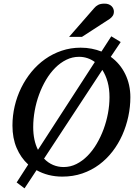

<svg xmlns="http://www.w3.org/2000/svg" viewBox="-20 -947 750 1047"><path d="M577.1 -417Q577.1 -462.9 566.9 -500Q556.6 -537.1 538.1 -565.9L220.2 -82Q242.2 -59.1 269.3 -47.6Q296.4 -36.1 327.1 -36.1Q363.8 -36.1 396.5 -52.5Q429.2 -68.8 457 -96.9Q484.9 -125 507.1 -162.6Q529.3 -200.2 544.9 -242.4Q560.5 -284.7 568.8 -329.3Q577.1 -374 577.1 -417ZM497.1 -608.9Q478.5 -622.6 456.8 -629.9Q435.1 -637.2 411.1 -637.2Q374.5 -637.2 341.8 -621.1Q309.1 -605 281.2 -577.1Q253.4 -549.3 231.2 -512Q209 -474.6 193.4 -432.1Q177.7 -389.6 169.4 -344Q161.1 -298.3 161.1 -253.9Q161.1 -181.6 187 -129.9ZM690.9 -417Q690.9 -364.3 679.7 -311.8Q668.5 -259.3 647 -210.9Q625.5 -162.6 593.8 -121.3Q562 -80.1 520.8 -49.3Q479.5 -18.6 429 -1.2Q378.4 16.1 319.8 16.1Q280.3 16.1 244.9 7.1Q209.5 -2 179.2 -19L113.8 80.1L70.8 47.9L133.8 -49.8Q93.3 -86.9 70.6 -140.4Q47.9 -193.8 47.9 -262.2Q47.9 -315.9 60.1 -368.2Q72.3 -420.4 95.5 -467.8Q118.7 -515.1 151.6 -555.2Q184.6 -595.2 225.8 -624.5Q267.1 -653.8 316.2 -670.4Q365.2 -687 419.9 -687Q451.7 -687 480 -681.4Q508.3 -675.8 533.2 -666L586.9 -749L638.2 -717.8L584 -637.2Q635.3 -600.1 663.1 -542.7Q690.9 -485.4 690.9 -417ZM601.1 -884.3Q601.1 -870.1 594.7 -860.6Q588.4 -851.1 577.1 -843.3L427.2 -746.1H356.9L493.2 -902.3Q498 -908.2 503.4 -912.6Q508.8 -917 515.4 -920.4Q522 -923.8 530.5 -925.5Q539.1 -927.2 550.3 -927.2Q563.5 -927.2 573 -923.3Q582.5 -919.4 588.6 -913.3Q594.7 -907.2 597.9 -899.4Q601.1 -891.6 601.1 -884.3Z"/></svg>

Font: Charis SIL Phon
Style: Italic
Weight: 400
Italic angle: -11°
Foundry: SIL International
Version: Version 5.000